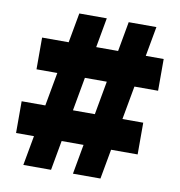

<svg xmlns="http://www.w3.org/2000/svg" viewBox="-79 -773 792 846"><g transform="rotate(10 317.0 -350.0)"><path d="M303 0 429 -700H553L426 0ZM25 -133V-275H569V-133ZM81 0 208 -700H331L205 0ZM65 -425V-567H609V-425Z"/></g></svg>

Font: REM Medium
Style: Bold
Weight: 700
Version: Version 1.005;gftools[0.9.28]